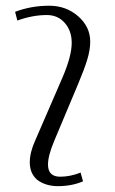

<svg xmlns="http://www.w3.org/2000/svg" viewBox="-20 -532 396 664"><path d="M32.2 -491.2Q87.9 -512.2 149.9 -512.2Q209 -512.2 250.5 -475.6Q292 -439 292 -388.2Q292 -359.4 281.7 -325.7Q271.5 -292 250 -241.2L168 -45.9Q146 5.9 146 37.1Q146 79.1 188 79.1Q222.7 79.1 258.8 64.9L267.1 95.2Q228 111.8 180.2 111.8Q162.6 111.8 146.2 107.7Q129.9 103.5 115.2 94.5Q100.6 85.4 91.8 68.8Q83 52.2 83 29.8Q83 -5.4 102.1 -46.9L195.8 -263.2Q228 -337.9 228 -383.8Q228 -425.3 204.1 -452.6Q180.2 -480 142.1 -480Q92.3 -480 40 -460.9Z"/></svg>

Font: Gawaa
Style: Regular
Weight: 400
Designer: T. Christopher White
Version: Version 1.0